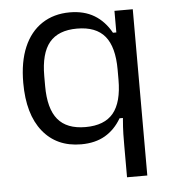

<svg xmlns="http://www.w3.org/2000/svg" viewBox="-51 -591 722 803"><g transform="rotate(-5 309.5 -190.0)"><path d="M450 164V31.7Q450 9.3 450.4 -17.4Q450.9 -44 454.4 -84.5H440.3Q413.5 -38.5 371.9 -14.2Q330.2 10 271.5 10Q168.8 10 110.4 -62.6Q52 -135.2 52 -266.9Q52 -355.1 78.4 -416.8Q104.7 -478.4 154.3 -511.2Q203.9 -544 271.5 -544Q331.2 -544 374 -518.3Q416.7 -492.6 444.1 -443.3H458.2V-534H535.1V164ZM295.6 -60.3Q375.1 -60.3 412.6 -105.6Q450 -150.9 450 -246.1V-287.9Q450 -383.1 412.5 -428.4Q375 -473.7 295.5 -473.7Q216.9 -473.7 179.4 -428.4Q142 -383.1 142 -287.9V-246.1Q142 -150.9 179.5 -105.6Q217 -60.3 295.6 -60.3Z"/></g></svg>

Font: Mozilla Text ExtraLight
Style: Regular
Weight: 200
Designer: Studio DRAMA
Foundry: Studio DRAMA
Version: Version 1.000